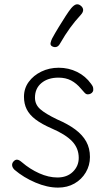

<svg xmlns="http://www.w3.org/2000/svg" viewBox="-20 -845 490 873"><path d="M394 -464Q400 -456 402 -451Q404 -446 404 -440Q405 -433 401.5 -427.5Q398 -422 392 -419Q386 -416 379 -416Q371 -416 364 -424Q357 -432 348 -442Q328 -466 303.5 -479Q279 -492 246 -492Q198 -492 168.5 -467.5Q139 -443 139 -401Q139 -370 162.5 -349Q186 -328 240 -302Q289 -281 322 -256.5Q355 -232 372 -201.5Q389 -171 389 -131Q389 -93 370 -61Q351 -29 318.5 -10.5Q286 8 244 8Q195 8 141 -15Q87 -38 46 -73Q40 -79 37.5 -84.5Q35 -90 35 -95Q35 -104 42 -111.5Q49 -119 57 -119Q62 -119 67.5 -116Q73 -113 80 -107Q116 -76 158.5 -57Q201 -38 241 -38Q285 -38 311.5 -64Q338 -90 338 -127Q338 -171 308 -202.5Q278 -234 215 -261Q169 -281 141.5 -302Q114 -323 101.5 -348Q89 -373 89 -405Q89 -443 110.5 -472.5Q132 -502 168 -519.5Q204 -537 247 -537Q292 -537 330.5 -518Q369 -499 394 -464ZM253 -647Q246 -634 236 -631.5Q226 -629 216 -635Q208 -640 210 -650Q212 -660 217 -670Q230 -694 246.5 -721Q263 -748 278.5 -772Q294 -796 304 -808Q317 -823 327 -825Q337 -827 346 -820Q357 -812 358 -801Q359 -790 347 -777Q321 -749 298.5 -718Q276 -687 253 -647Z"/></svg>

Font: Playpen Sans ExtraLight
Style: Regular
Weight: 250
Designer: Laura Meseguer, Veronika Burian, José Scaglione
Foundry: TypeTogether
Version: Version 1.001